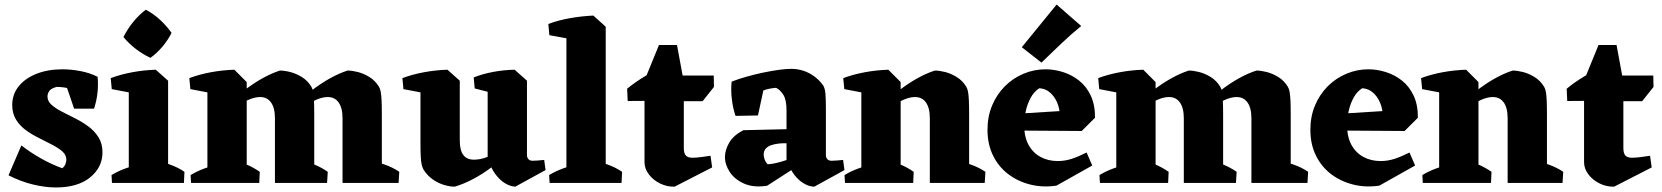

<svg xmlns="http://www.w3.org/2000/svg" viewBox="-20 -805 7315 845"><path d="M226 20Q179.2 20 125.5 7.1Q71.8 -5.8 17.5 -33.5L74 -165Q115 -133.2 161 -107.4Q207 -81.5 254 -64.5Q263.2 -71.8 267.6 -82.1Q272 -92.5 272 -102.2Q272 -123 254.8 -138.2Q237.5 -153.5 210.6 -167.5Q183.8 -181.5 152.9 -196.8Q122 -212 95.1 -231.2Q68.2 -250.5 51 -277.9Q33.8 -305.2 33.8 -342.8Q33.8 -389.8 62.2 -425.1Q90.8 -460.5 140.6 -480.2Q190.5 -500 254.5 -500Q293.2 -500 334.8 -492Q376.2 -484 409.5 -467L374 -378.8Q343 -399.5 302.8 -411.1Q262.5 -422.8 229.2 -422.5Q204.2 -415.8 196.6 -404Q189 -392.2 189 -380.5Q189 -359.5 206.6 -343.9Q224.2 -328.2 251.6 -314Q279 -299.8 310 -284.4Q341 -269 368.4 -248.9Q395.8 -228.8 413.4 -201Q431 -173.2 431 -134.8Q431 -68.5 376.6 -24.2Q322.2 20 226 20ZM306.2 -326.8 256.2 -473 409.5 -467Q413 -432 409 -396.4Q405 -360.8 394 -326.8Z M546.8 0V-445.5L665.5 -498.2L719.8 -449.8V0ZM472.8 0 470.8 -34.5Q499.2 -51.8 532.8 -64Q566.2 -76.2 594.2 -82.8L584.8 0ZM632 0 657 -103Q688.2 -95 726.2 -81.5Q764.2 -68 791.8 -48.8L789.5 0ZM471.8 -412.8 467.2 -461.2Q510.8 -477.5 561.8 -487Q612.8 -496.5 665.5 -498.2L665 -427.5L588.8 -390.5ZM642.2 -550.5Q608.2 -566 577 -590.2Q545.8 -614.5 523.2 -642Q541.8 -678.5 567 -709.4Q592.2 -740.2 621.8 -762.2Q655.5 -744.5 684.9 -717.4Q714.2 -690.2 735 -660.2Q719 -628.2 694.8 -599.5Q670.5 -570.8 642.2 -550.5Z M892.8 0V-445.5L1011.5 -498.2L1065.8 -443.8V0ZM1190 0V-284.8Q1190 -330.8 1172.1 -355Q1154.2 -379.2 1121.5 -377.8Q1099.2 -377 1073.2 -365.5Q1047.2 -354 1021.2 -337.4Q995.2 -320.8 971.2 -302.5L966 -328.8Q1007.8 -370.8 1050.8 -404.1Q1093.8 -437.5 1135 -460.4Q1176.2 -483.2 1212.2 -494.5Q1232 -494.5 1257.5 -488Q1283 -481.5 1308.4 -466Q1333.8 -450.5 1350.5 -423Q1355.5 -414.8 1358.1 -400.8Q1360.8 -386.8 1361.9 -362.4Q1363 -338 1363 -295.5V0ZM1487.5 0V-284.8Q1487.5 -330.8 1469.6 -355Q1451.8 -379.2 1419 -377.8Q1396.8 -377 1370.8 -365.5Q1344.8 -354 1318.8 -337.4Q1292.8 -320.8 1268.8 -302.5L1263.5 -328.8Q1305.2 -370.8 1348.2 -404.1Q1391.2 -437.5 1432.5 -460.4Q1473.8 -483.2 1509.8 -494.5Q1529.5 -494.5 1555 -488Q1580.5 -481.5 1605.9 -466Q1631.2 -450.5 1648 -423Q1653 -414.8 1655.6 -400.8Q1658.2 -386.8 1659.4 -362.4Q1660.5 -338 1660.5 -295.5V0ZM817.8 -412.8 813.2 -461.2Q856.8 -477.5 907.8 -487Q958.8 -496.5 1011.5 -498.2L1011 -427.5L934.8 -390.5ZM820.8 0 818.8 -34.5Q847.2 -51.8 880.8 -64Q914.2 -76.2 942.2 -82.8L932.8 0ZM975.5 0 1000.5 -103Q1031.8 -95 1063.8 -81.5Q1095.8 -68 1123.2 -48.8L1121 0ZM1273 0 1298 -103Q1329.2 -95 1362.1 -81.5Q1395 -68 1422.5 -48.8L1419.5 0ZM1575.8 0 1600.8 -103Q1632 -95 1670.9 -81.5Q1709.8 -68 1737.2 -48.8L1734.2 0Z M1981.2 16.5Q1962.2 16.8 1936.6 9.6Q1911 2.5 1886.6 -14Q1862.2 -30.5 1844.5 -57.5Q1839.2 -66.8 1836 -80Q1832.8 -93.2 1831.6 -118.2Q1830.5 -143.2 1830.5 -184.8V-448.5L1949.2 -498.2L2003.5 -449.8V-185.5Q2003.5 -142.5 2020.2 -121.4Q2037 -100.2 2073.2 -102.5Q2109.2 -104 2148 -125.4Q2186.8 -146.8 2224 -172.5L2229.2 -146Q2191.5 -105.8 2148.6 -72.9Q2105.8 -40 2062.9 -17.4Q2020 5.2 1981.2 16.5ZM1755.5 -412.8 1751 -461.2Q1794.5 -477.5 1845.5 -487Q1896.5 -496.5 1949.2 -498.2L1948.8 -427.5L1872.5 -390.5ZM2247.8 16.5Q2227.8 15.5 2207.2 4.1Q2186.8 -7.2 2169.5 -27Q2152.2 -46.8 2140.5 -72.5L2126.2 -78.2V-448.5L2245 -498.2L2299.2 -449.8V-122Q2299.2 -111.8 2305.6 -104.6Q2312 -97.5 2323.8 -97.5Q2335.5 -97.5 2347.2 -98.6Q2359 -99.8 2375 -101.2L2381 -56.5ZM2069.2 -415.8 2064.8 -464.2Q2103.8 -479.8 2150.2 -488.5Q2196.8 -497.2 2245 -498.2L2244.5 -427.5L2168.2 -390.5Z M2472.8 0V-683.8L2591.5 -736.5L2645.8 -687.2V0ZM2398.8 0 2396.8 -34.5Q2425.2 -51.8 2458.8 -64Q2492.2 -76.2 2520.2 -82.8L2510.8 0ZM2558 0 2583 -103Q2614.2 -95 2652.2 -81.5Q2690.2 -68 2717.8 -48.8L2715.5 0ZM2397.8 -650.2 2393.2 -699.5Q2436.8 -715.8 2487.8 -724.9Q2538.8 -734 2591.5 -736.5L2591 -665.8L2514.8 -628.8Z M2949 16.5Q2916 17.5 2885.8 2.9Q2855.5 -11.8 2836 -37Q2816.5 -62.2 2816.5 -91.5V-451.2L2880.2 -607H2959.5L2989.5 -444V-153.5Q2989.5 -129.5 2998.8 -120.1Q3008 -110.8 3027 -110.8Q3044.5 -110.8 3066.6 -113.8Q3088.8 -116.8 3107 -119.5L3114.2 -68.2ZM2742.5 -360.5 2740 -414.5Q2776 -444.2 2820.2 -470.5Q2864.5 -496.8 2916.8 -522.2L2943.5 -430.5L2929.5 -361.8ZM2938.8 -359.5V-472.5H3121.2L3122.2 -422.5L3072.2 -359.5Z M3564 16.5Q3544 16.2 3523.5 5.6Q3503 -5 3485.2 -24.4Q3467.5 -43.8 3455.8 -69.5L3441.5 -75.2V-318.2Q3441.5 -365.2 3427.9 -387.2Q3414.2 -409.2 3395.5 -418.5Q3381 -417.5 3365.4 -414.4Q3349.8 -411.2 3339.5 -406.8L3315.8 -296.8L3217 -295Q3205.5 -329 3200.8 -368.9Q3196 -408.8 3200 -445.8Q3231.2 -458 3268 -468.2Q3304.8 -478.5 3341.1 -486Q3377.5 -493.5 3409.2 -497.8Q3441 -502 3461.2 -502Q3489.2 -502 3514.9 -493.9Q3540.5 -485.8 3563.2 -469.2Q3586 -452.8 3602.8 -429Q3610.5 -416.8 3612.6 -394Q3614.8 -371.2 3614.8 -326.5V-122Q3614.8 -111.8 3621.1 -104.6Q3627.5 -97.5 3639.2 -97.5Q3651 -97.5 3662.8 -98.6Q3674.5 -99.8 3690.5 -101.2L3696.5 -56.5ZM3356 12.5Q3296.5 21.5 3254.9 3.1Q3213.2 -15.2 3191.9 -47.8Q3170.5 -80.2 3170.5 -113.8Q3170.5 -145 3189.6 -177.6Q3208.8 -210.2 3251.8 -232L3473.2 -237.2L3472.2 -174.2L3444.2 -174.5Q3426 -175.2 3407.5 -173.2Q3389 -171.2 3374.1 -166.1Q3359.2 -161 3350.1 -150.9Q3341 -140.8 3341 -125Q3341 -114.2 3345.6 -102.1Q3350.2 -90 3358.8 -82Q3378 -83.2 3397.4 -87.9Q3416.8 -92.5 3435 -98.6Q3453.2 -104.8 3466 -108.8L3478.8 -66.8Z M3770.8 0V-445.5L3889.5 -498.2L3943.8 -443.8V0ZM4072.2 0V-284.8Q4072.2 -330.8 4054.4 -355Q4036.5 -379.2 4003.8 -377.8Q3981.5 -377 3955.5 -365.5Q3929.5 -354 3903.5 -337.4Q3877.5 -320.8 3853.5 -302.5L3848.2 -328.8Q3890 -370.8 3933 -404.1Q3976 -437.5 4017.2 -460.4Q4058.5 -483.2 4094.5 -494.5Q4114.2 -494.5 4139.8 -488Q4165.2 -481.5 4190.6 -466Q4216 -450.5 4232.8 -423Q4237.8 -414.8 4240.4 -400.8Q4243 -386.8 4244.1 -362.4Q4245.2 -338 4245.2 -295.5V0ZM3695.8 -412.8 3691.2 -461.2Q3734.8 -477.5 3785.8 -487Q3836.8 -496.5 3889.5 -498.2L3889 -427.5L3812.8 -390.5ZM3698.8 0 3696.8 -34.5Q3725.2 -51.8 3758.8 -64Q3792.2 -76.2 3820.2 -82.8L3810.8 0ZM3853.5 0 3878.5 -103Q3909.8 -95 3941.8 -81.5Q3973.8 -68 4001.2 -48.8L3999 0ZM4155.2 0 4180.2 -103Q4211.5 -95 4250.4 -81.5Q4289.2 -68 4316.8 -48.8L4313.8 0Z M4629.5 12Q4568.5 21 4513.5 7Q4458.5 -7 4416.2 -39.5Q4374 -72 4350 -121.4Q4326 -170.8 4326 -233.5Q4326 -292.5 4346.6 -341.4Q4367.2 -390.2 4402.9 -425.8Q4438.5 -461.2 4484.8 -480.6Q4531 -500 4581.2 -500Q4618.8 -500 4657.4 -488.1Q4696 -476.2 4728.4 -450.9Q4760.8 -425.5 4780.1 -384.9Q4799.5 -344.2 4799.2 -286.8L4643 -272.8Q4648 -306.2 4637.9 -339Q4627.8 -371.8 4606 -393.4Q4584.2 -415 4553.8 -416.5Q4531 -402 4516.2 -375Q4501.5 -348 4494.5 -316Q4487.5 -284 4487.5 -254.5Q4487.5 -203 4506.5 -167.9Q4525.5 -132.8 4559.1 -114.5Q4592.8 -96.2 4635 -96.2Q4666.5 -96.2 4696.6 -106Q4726.8 -115.8 4762.2 -133.8L4787 -76.5ZM4740.8 -228.5 4442 -230.5 4430 -302.8 4715.5 -320.5 4799.2 -286.8ZM4563.5 -529.5 4477 -597.2 4630.2 -785 4738.5 -690.5Q4693.5 -654.2 4649.5 -612.1Q4605.5 -570 4563.5 -529.5Z M4892.8 0V-445.5L5011.5 -498.2L5065.8 -443.8V0ZM5190 0V-284.8Q5190 -330.8 5172.1 -355Q5154.2 -379.2 5121.5 -377.8Q5099.2 -377 5073.2 -365.5Q5047.2 -354 5021.2 -337.4Q4995.2 -320.8 4971.2 -302.5L4966 -328.8Q5007.8 -370.8 5050.8 -404.1Q5093.8 -437.5 5135 -460.4Q5176.2 -483.2 5212.2 -494.5Q5232 -494.5 5257.5 -488Q5283 -481.5 5308.4 -466Q5333.8 -450.5 5350.5 -423Q5355.5 -414.8 5358.1 -400.8Q5360.8 -386.8 5361.9 -362.4Q5363 -338 5363 -295.5V0ZM5487.5 0V-284.8Q5487.5 -330.8 5469.6 -355Q5451.8 -379.2 5419 -377.8Q5396.8 -377 5370.8 -365.5Q5344.8 -354 5318.8 -337.4Q5292.8 -320.8 5268.8 -302.5L5263.5 -328.8Q5305.2 -370.8 5348.2 -404.1Q5391.2 -437.5 5432.5 -460.4Q5473.8 -483.2 5509.8 -494.5Q5529.5 -494.5 5555 -488Q5580.5 -481.5 5605.9 -466Q5631.2 -450.5 5648 -423Q5653 -414.8 5655.6 -400.8Q5658.2 -386.8 5659.4 -362.4Q5660.5 -338 5660.5 -295.5V0ZM4817.8 -412.8 4813.2 -461.2Q4856.8 -477.5 4907.8 -487Q4958.8 -496.5 5011.5 -498.2L5011 -427.5L4934.8 -390.5ZM4820.8 0 4818.8 -34.5Q4847.2 -51.8 4880.8 -64Q4914.2 -76.2 4942.2 -82.8L4932.8 0ZM4975.5 0 5000.5 -103Q5031.8 -95 5063.8 -81.5Q5095.8 -68 5123.2 -48.8L5121 0ZM5273 0 5298 -103Q5329.2 -95 5362.1 -81.5Q5395 -68 5422.5 -48.8L5419.5 0ZM5575.8 0 5600.8 -103Q5632 -95 5670.9 -81.5Q5709.8 -68 5737.2 -48.8L5734.2 0Z M6050.5 12Q5989.5 21 5934.5 7Q5879.5 -7 5837.2 -39.5Q5795 -72 5771 -121.4Q5747 -170.8 5747 -233.5Q5747 -292.5 5767.6 -341.4Q5788.2 -390.2 5823.9 -425.8Q5859.5 -461.2 5905.8 -480.6Q5952 -500 6002.2 -500Q6039.8 -500 6078.4 -488.1Q6117 -476.2 6149.4 -450.9Q6181.8 -425.5 6201.1 -384.9Q6220.5 -344.2 6220.2 -286.8L6064 -272.8Q6069 -306.2 6058.9 -339Q6048.8 -371.8 6027 -393.4Q6005.2 -415 5974.8 -416.5Q5952 -402 5937.2 -375Q5922.5 -348 5915.5 -316Q5908.5 -284 5908.5 -254.5Q5908.5 -203 5927.5 -167.9Q5946.5 -132.8 5980.1 -114.5Q6013.8 -96.2 6056 -96.2Q6087.5 -96.2 6117.6 -106Q6147.8 -115.8 6183.2 -133.8L6208 -76.5ZM6161.8 -228.5 5863 -230.5 5851 -302.8 6136.5 -320.5 6220.2 -286.8Z M6313.8 0V-445.5L6432.5 -498.2L6486.8 -443.8V0ZM6615.2 0V-284.8Q6615.2 -330.8 6597.4 -355Q6579.5 -379.2 6546.8 -377.8Q6524.5 -377 6498.5 -365.5Q6472.5 -354 6446.5 -337.4Q6420.5 -320.8 6396.5 -302.5L6391.2 -328.8Q6433 -370.8 6476 -404.1Q6519 -437.5 6560.2 -460.4Q6601.5 -483.2 6637.5 -494.5Q6657.2 -494.5 6682.8 -488Q6708.2 -481.5 6733.6 -466Q6759 -450.5 6775.8 -423Q6780.8 -414.8 6783.4 -400.8Q6786 -386.8 6787.1 -362.4Q6788.2 -338 6788.2 -295.5V0ZM6238.8 -412.8 6234.2 -461.2Q6277.8 -477.5 6328.8 -487Q6379.8 -496.5 6432.5 -498.2L6432 -427.5L6355.8 -390.5ZM6241.8 0 6239.8 -34.5Q6268.2 -51.8 6301.8 -64Q6335.2 -76.2 6363.2 -82.8L6353.8 0ZM6396.5 0 6421.5 -103Q6452.8 -95 6484.8 -81.5Q6516.8 -68 6544.2 -48.8L6542 0ZM6698.2 0 6723.2 -103Q6754.5 -95 6793.4 -81.5Q6832.2 -68 6859.8 -48.8L6856.8 0Z M7084 16.5Q7051 17.5 7020.8 2.9Q6990.5 -11.8 6971 -37Q6951.5 -62.2 6951.5 -91.5V-451.2L7015.2 -607H7094.5L7124.5 -444V-153.5Q7124.5 -129.5 7133.8 -120.1Q7143 -110.8 7162 -110.8Q7179.5 -110.8 7201.6 -113.8Q7223.8 -116.8 7242 -119.5L7249.2 -68.2ZM6877.5 -360.5 6875 -414.5Q6911 -444.2 6955.2 -470.5Q6999.5 -496.8 7051.8 -522.2L7078.5 -430.5L7064.5 -361.8ZM7073.8 -359.5V-472.5H7256.2L7257.2 -422.5L7207.2 -359.5Z"/></svg>

Font: Eczar
Style: Regular
Weight: 400
Designer: Vaibhav Singh
Foundry: Rosetta Type Foundry
Version: Version 2.000